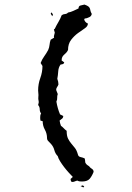

<svg xmlns="http://www.w3.org/2000/svg" viewBox="-20 -707 577 841"><path d="M324 -670Q324 -681 333 -683Q342 -685 350 -687Q361 -683 366 -679.5Q371 -676 373 -671.5Q375 -667 376 -661Q377 -655 382 -646Q380 -636 371.5 -632Q363 -628 355 -626L354 -627L349 -624Q349 -617 354 -611.5Q359 -606 365 -604Q365 -592 351.5 -583Q338 -574 321.5 -562Q305 -550 291.5 -532.5Q278 -515 278 -488Q274 -480 269.5 -475.5Q265 -471 260.5 -467Q256 -463 253 -457.5Q250 -452 250 -442L261 -434V-432Q259 -427 254.5 -426Q250 -425 245 -424Q236 -411 235 -394Q234 -377 231 -362Q236 -349 236 -337Q234 -331 230 -325.5Q226 -320 226 -313L233 -295Q230 -287 230.5 -278.5Q231 -270 227 -262Q232 -232 243 -206L257 -199Q257 -191 251.5 -187Q246 -183 241 -179Q243 -166 247 -156Q254 -151 259.5 -145Q265 -139 272 -134Q272 -112 278 -100Q284 -88 292 -78.5Q300 -69 308 -59Q316 -49 321 -31Q323 -21 333 -19Q343 -17 351 -13Q353 -5 353 -0.5Q353 4 354.5 7Q356 10 359 13Q362 16 370 21Q375 28 382.5 32.5Q390 37 390 46Q382 66 372 77Q362 88 339 88Q334 88 329 87.5Q324 87 319 84Q313 85 308 87.5Q303 90 297 90Q292 90 290.5 85Q289 80 289 77L299 68Q292 61 281.5 49.5Q271 38 261 25Q251 12 243 -1Q235 -14 233 -23Q222 -34 218 -49.5Q214 -65 203 -77Q198 -83 192 -88.5Q186 -94 186 -102Q186 -122 176.5 -139Q167 -156 167 -176L157 -179L156 -190Q156 -195 156.5 -200Q157 -205 160 -210Q154 -218 154 -228.5Q154 -239 147 -247Q151 -258 149 -265.5Q147 -273 148 -283Q149 -291 148 -297.5Q147 -304 147 -311Q147 -339 156.5 -365Q166 -391 166 -418L158 -431Q164 -447 173.5 -460Q183 -473 191 -488Q196 -499 197 -510.5Q198 -522 202 -533L217 -542L216 -548L220 -564L216 -578L220 -581Q227 -596 235.5 -610Q244 -624 250 -640Q256 -645 264.5 -645.5Q273 -646 278 -652Q290 -654 301.5 -659.5Q313 -665 324 -670ZM212 -643 209 -636 202 -647 206 -653ZM333 108 343 105 349 110 345 114Z"/></svg>

Font: ErikasBuero
Style: Regular
Weight: 400
Designer: Peter Wiegel
Foundry: Peter Wiegel
Version: Version 1.006